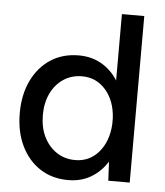

<svg xmlns="http://www.w3.org/2000/svg" viewBox="-52 -746 691 804"><g transform="rotate(5 294.0 -344.0)"><path d="M264 12Q196 12 145.5 -21Q95 -54 66.5 -113Q38 -172 38 -250Q38 -328 66.5 -387Q95 -446 145.5 -479Q196 -512 264 -512Q317 -512 359 -488Q401 -464 428 -421V-700H522V0H432L428 -80Q401 -37 359.5 -12.5Q318 12 264 12ZM286 -74Q346 -74 385 -119.5Q424 -165 428 -238V-262Q424 -335 384.5 -380.5Q345 -426 285 -426Q241 -426 207 -403.5Q173 -381 154 -341.5Q135 -302 135 -250Q135 -198 154.5 -158.5Q174 -119 208 -96.5Q242 -74 286 -74Z"/></g></svg>

Font: Figtree Medium
Style: Regular
Weight: 500
Designer: Erik Kennedy
Foundry: Erik Kennedy
Version: Version 2.001; ttfautohint (v1.8.4.7-5d5b);gftools[0.9.27]